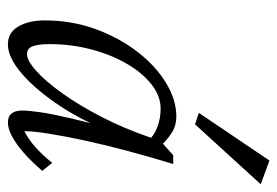

<svg xmlns="http://www.w3.org/2000/svg" viewBox="-129 -572 709 491"><g transform="rotate(90 225.5 -326.5)"><path d="M93.8 7.8Q63.5 7.8 47.9 -18.6Q32.2 -44.9 32.2 -86.9Q32.2 -155.3 54.2 -215.8Q76.2 -276.4 112.3 -323.2Q148.4 -370.1 191.9 -396.5Q235.4 -422.9 277.3 -422.9Q301.8 -422.9 319.8 -411.1Q337.9 -399.4 356.4 -379.9L343.8 -347.7Q327.1 -366.2 304.7 -374.5Q282.2 -382.8 257.8 -382.8Q225.6 -382.8 195.8 -359.4Q166 -335.9 143.1 -296.4Q120.1 -256.8 106.4 -205.6Q92.8 -154.3 92.8 -98.6Q92.8 -71.3 98.1 -56.2Q103.5 -41 118.2 -41Q134.8 -41 161.1 -64.5Q187.5 -87.9 218.3 -130.9Q249 -173.8 278.8 -231.4Q308.6 -289.1 332 -357.4L338.9 -380.9L377 -415H399.4Q381.8 -357.4 366.2 -299.3Q350.6 -241.2 339.4 -189Q328.1 -136.7 321.8 -96.7Q315.4 -56.6 315.4 -34.2Q337.9 -45.9 357.4 -63.5Q377 -81.1 396.5 -105.5L417 -80.1Q392.6 -51.8 370.1 -32.2Q347.7 -12.7 328.1 -2.4Q308.6 7.8 293 7.8Q277.3 7.8 270 -2Q262.7 -11.7 262.7 -27.3Q262.7 -45.9 267.1 -75.7Q271.5 -105.5 282.7 -153.8Q293.9 -202.1 314.5 -276.4H325.2Q294.9 -192.4 252.9 -128.4Q210.9 -64.5 168.9 -28.3Q127 7.8 93.8 7.8ZM297.9 -470.7 268.6 -480.5 390.6 -661.1 451.2 -638.7Z"/></g></svg>

Font: Crimson Pro ExtraLight
Style: Italic
Weight: 250
Italic angle: -12°
Designer: Jacques Le Bailly
Foundry: Baron von Fonthausen
Version: Version 1.003